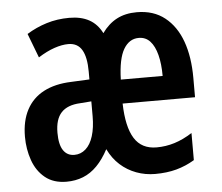

<svg xmlns="http://www.w3.org/2000/svg" viewBox="-45 -603 767 663"><g transform="rotate(-5 338.5 -271.5)"><path d="M452 -552Q510 -552 549 -521Q588 -490 607.5 -436Q627 -382 627 -309V-242H376Q378 -161 403 -121Q428 -81 480 -81Q512 -81 542.5 -90.5Q573 -100 604 -120V-26Q574 -8 541 1Q508 10 467 10Q433 10 402 -1.5Q371 -13 346.5 -35Q322 -57 306 -90Q288 -56 266 -33.5Q244 -11 217.5 -0.5Q191 10 160 10Q115 10 86 -13.5Q57 -37 43.5 -75.5Q30 -114 30 -157Q30 -212 50.5 -250.5Q71 -289 110 -309.5Q149 -330 205 -332L269 -335V-362Q269 -412 254 -437.5Q239 -463 207 -463Q185 -463 158.5 -454Q132 -445 102 -426L70 -510Q102 -530 139 -541.5Q176 -553 218 -553Q259 -553 287 -537.5Q315 -522 331 -490Q353 -521 382.5 -536.5Q412 -552 452 -552ZM230 -256Q186 -254 164.5 -231Q143 -208 143 -161Q143 -120 156.5 -100Q170 -80 195 -80Q217 -80 234 -95Q251 -110 260 -139Q269 -168 269 -207V-259ZM451 -463Q418 -463 398.5 -430Q379 -397 377 -325H522Q522 -367 514 -398Q506 -429 490.5 -446Q475 -463 451 -463Z"/></g></svg>

Font: Noto Sans Display ExtraCondensed SemiBold
Style: Regular
Weight: 600
Width: 2
Designer: Monotype Design Team
Foundry: Monotype Imaging Inc.
Version: Version 2.003